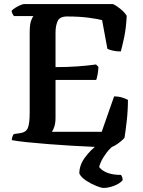

<svg xmlns="http://www.w3.org/2000/svg" viewBox="-20 -724 701 944"><path d="M522 0Q492 0 442 -2Q392 -4 333.5 -7.5Q275 -11 217 -15.5Q159 -20 111.5 -25Q64 -30 38 -35Q38 -45 41.5 -53Q45 -61 48 -65L77 -69Q108 -73 117 -95Q126 -117 126 -172V-564Q126 -606 133.5 -624Q141 -642 144 -645H49Q46 -648 42 -655Q38 -662 37 -671Q43 -678 55 -685.5Q67 -693 79.5 -698.5Q92 -704 98 -704H535Q553 -696 573 -679.5Q593 -663 603 -646Q600 -584 590 -538Q580 -492 574 -471Q551 -471 533 -475.5Q515 -480 508 -484L482 -625Q461 -631 415 -637Q369 -643 310 -643Q273 -643 263 -619.5Q253 -596 253 -564V-394Q310 -394 359.5 -397.5Q409 -401 452 -407L464 -395Q463 -374 459.5 -356Q456 -338 453 -331H253V-145Q253 -119 247 -101Q241 -83 235 -76H480L541 -250Q564 -250 582 -244Q600 -238 609 -233Q609 -180 603 -128Q597 -76 592 -46Q585 -38 571.5 -27Q558 -16 544 -8Q530 0 522 0ZM489 200Q478 200 453 190Q428 180 403.5 164Q379 148 370 129Q370 88 397.5 50.5Q425 13 462 -14L548 -16Q523 2 505 25.5Q487 49 477.5 69.5Q468 90 468 98Q499 136 575 136Q583 147 583 162Q570 178 542 189Q514 200 489 200Z"/></svg>

Font: Texturina 72pt
Style: Bold
Weight: 700
Designer: Guillermo Torres Carreño
Foundry: Omnibus-Type
Version: Version 1.002; ttfautohint (v1.8.3)